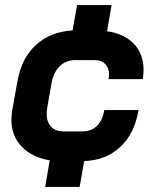

<svg xmlns="http://www.w3.org/2000/svg" viewBox="-20 -627 600 757"><path d="M408 -315Q410 -327 410 -333Q410 -359 395 -374.5Q380 -390 354 -390H277Q240 -390 215.5 -366Q191 -342 183 -298L166 -201Q164 -185 164 -178Q164 -146 181.5 -127.5Q199 -109 229 -109H306Q340 -109 362.5 -131Q385 -153 391 -193H526Q511 -101 454.5 -48Q398 5 312 8L294 110H158L176 5Q107 -6 66 -48.5Q25 -91 25 -154Q25 -172 28 -191L49 -308Q65 -398 122 -450Q179 -502 266 -507L284 -607H420L402 -504Q470 -494 508 -454Q546 -414 546 -352Q546 -335 543 -315Z"/></svg>

Font: Bai Jamjuree
Style: Bold Italic
Weight: 700
Italic angle: -10°
Designer: Katatrad Aksorn Co.,Ltd.
Foundry: Cadson Demak Co.,Ltd.
Version: Version 1.000; ttfautohint (v1.6)